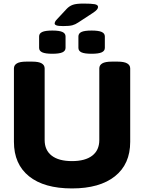

<svg xmlns="http://www.w3.org/2000/svg" viewBox="-20 -1047 806 1075"><path d="M383 8Q227 8 142.5 -60Q58 -128 58 -253V-664Q58 -682 74.5 -692Q91 -702 128 -702H160Q197 -702 213.5 -692Q230 -682 230 -664V-263Q230 -206 269.5 -175.5Q309 -145 383 -145Q457 -145 496.5 -175.5Q536 -206 536 -263V-664Q536 -682 552.5 -692Q569 -702 607 -702H638Q675 -702 692 -692Q709 -682 709 -664V-253Q709 -128 623.5 -60Q538 8 383 8ZM493 -746Q453 -746 436 -754Q419 -762 419 -779V-843Q419 -860 436 -868Q453 -876 493 -876Q532 -876 549.5 -868Q567 -860 567 -843V-779Q567 -762 549.5 -754Q532 -746 493 -746ZM273 -746Q234 -746 216.5 -754Q199 -762 199 -779V-843Q199 -860 216.5 -868Q234 -876 273 -876Q312 -876 329.5 -868Q347 -860 347 -843V-779Q347 -762 329.5 -754Q312 -746 273 -746ZM334 -901Q306 -901 296 -905Q286 -909 286 -915Q286 -919 288.5 -925Q291 -931 300 -940L353 -997Q368 -1013 387.5 -1020Q407 -1027 448 -1027Q491 -1027 510 -1023.5Q529 -1020 529 -1008Q529 -1001 522.5 -993Q516 -985 499 -974L418 -921Q402 -910 385 -905.5Q368 -901 334 -901Z"/></svg>

Font: Asap Semi Expanded ExtraBold
Style: Regular
Weight: 800
Width: 6
Designer: Pablo Cosgaya
Foundry: Omnibus-Type
Version: Version 3.001; ttfautohint (v1.8.4.7-5d5b)